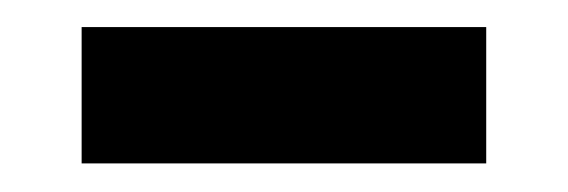

<svg xmlns="http://www.w3.org/2000/svg" viewBox="-20 -338 411 139"><path d="M39.1 -318.4H332V-219.7H39.1Z"/></svg>

Font: Reddit Sans Chocolate SemiBold
Style: Regular
Weight: 600
Designer: Stephen Hutchings
Foundry: Reddit
Version: Version 1.011